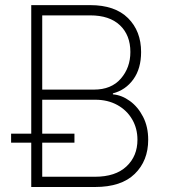

<svg xmlns="http://www.w3.org/2000/svg" viewBox="-20 -748 683 768"><path d="M105 0V-727.5H340.8Q439.9 -727.5 492.2 -675.5Q544.4 -623.5 544.4 -540Q544.4 -473.6 513.4 -430.7Q482.4 -387.7 431.6 -374.5V-370.6Q466.8 -367.7 499.3 -344.2Q531.7 -320.8 552.2 -281Q572.8 -241.2 572.8 -189Q572.8 -105 519 -52.5Q465.3 0 359.9 0ZM148.9 -41H359.9Q441.9 -41 485.8 -82.3Q529.8 -123.5 529.8 -189Q529.8 -234.4 508.5 -270.8Q487.3 -307.1 449.2 -328.1Q411.1 -349.1 361.3 -349.1H148.9ZM148.9 -389.6H356Q425.3 -389.6 463.4 -433.6Q501.5 -477.5 501.5 -540Q501.5 -607.4 459.7 -647Q418 -686.5 340.8 -686.5H148.9ZM24.4 -177.2V-213.4H277.8V-177.2Z"/></svg>

Font: Inter Extra Light
Style: Regular
Weight: 200
Designer: Rasmus Andersson
Foundry: rsms
Version: Version 4.000;git-3c8e0fc